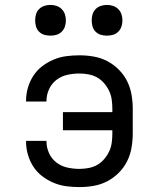

<svg xmlns="http://www.w3.org/2000/svg" viewBox="-20 -753 640 781"><path d="M303 8Q276 8 249.5 4.5Q223 1 198 -9.5Q173 -20 151.5 -36.5Q130 -53 115.5 -75.5Q101 -98 93.5 -124Q86 -150 86 -177V-180H169V-178Q169 -153 179.5 -130Q190 -107 209.5 -92Q229 -77 253.5 -71.5Q278 -66 303 -66Q321 -66 340 -69.5Q359 -73 375 -82Q391 -91 403.5 -105.5Q416 -120 424 -137Q432 -154 434.5 -172.5Q437 -191 437 -210V-223H236V-297H437V-310Q437 -329 434.5 -347.5Q432 -366 424 -383Q416 -400 403.5 -414.5Q391 -429 375 -438Q359 -447 340 -450.5Q321 -454 303 -454Q278 -454 253.5 -448.5Q229 -443 209.5 -428Q190 -413 179.5 -390Q169 -367 169 -342V-340H86V-343Q86 -370 93.5 -396Q101 -422 115.5 -444.5Q130 -467 151.5 -483.5Q173 -500 198 -510.5Q223 -521 249.5 -524.5Q276 -528 303 -528Q332 -528 361 -523Q390 -518 416 -504.5Q442 -491 463 -470Q484 -449 497 -423Q510 -397 515 -368Q520 -339 520 -310V-210Q520 -181 515 -152Q510 -123 497 -97Q484 -71 463 -50Q442 -29 416 -15.5Q390 -2 361 3Q332 8 303 8ZM415 -608Q402 -608 390 -611.5Q378 -615 369 -624Q360 -633 356.5 -645Q353 -657 353 -670Q353 -683 356.5 -695Q360 -707 369 -716Q378 -725 390 -729Q402 -733 415 -733Q428 -733 440 -729Q452 -725 461 -716Q470 -707 474 -695Q478 -683 478 -670Q478 -657 474 -645Q470 -633 461 -624Q452 -615 440 -611.5Q428 -608 415 -608ZM185 -608Q172 -608 160 -611.5Q148 -615 139 -624Q130 -633 126.5 -645Q123 -657 123 -670Q123 -683 126.5 -695Q130 -707 139 -716Q148 -725 160 -729Q172 -733 185 -733Q198 -733 210 -729Q222 -725 231 -716Q240 -707 244 -695Q248 -683 248 -670Q248 -657 244 -645Q240 -633 231 -624Q222 -615 210 -611.5Q198 -608 185 -608Z"/></svg>

Font: R Plex Mono
Style: Regular
Weight: 400
Monospace: yes
Designer: Belleve Invis
Foundry: Belleve Invis
Version: Version 31.8.0